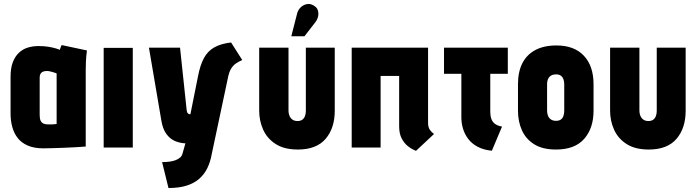

<svg xmlns="http://www.w3.org/2000/svg" viewBox="-20 -740 3495 963"><path d="M416 -487 289 -514Q285 -506 282.5 -498Q280 -490 280 -490Q274 -493 259 -497.5Q244 -502 222.5 -505.5Q201 -509 173 -509Q145 -509 120 -501.5Q95 -494 75.5 -476Q56 -458 44.5 -428.5Q33 -399 33 -355V-170Q33 -135 41.5 -103.5Q50 -72 68.5 -48Q87 -24 119 -10Q151 4 197 4Q220 4 248 3Q276 2 305 1Q334 0 357.5 -1.5Q381 -3 395.5 -4Q410 -5 410 -5V-390Q410 -407 411 -431.5Q412 -456 416 -487ZM179 -163V-351Q179 -363 183 -369.5Q187 -376 192.5 -379Q198 -382 204.5 -383Q211 -384 215 -384Q220 -384 226 -383Q232 -382 239 -380Q246 -378 252.5 -376Q259 -374 264 -372V-118Q258 -118 252.5 -117Q247 -116 242 -116Q237 -116 231.5 -116Q226 -116 221 -116Q208 -116 198.5 -120Q189 -124 184 -134Q179 -144 179 -163Z M500 0H646V-500H500Z M1195 -439 1139 -527Q1088 -521 1055 -502.5Q1022 -484 1003 -449Q984 -414 973 -357L935 -167Q935 -167 932.5 -167Q930 -167 926.5 -168.5Q923 -170 920 -174.5Q917 -179 916 -190L883 -501H727L789 -137Q796 -93 814.5 -68Q833 -43 858 -32.5Q883 -22 910 -21L896 28Q893 42 883 50.5Q873 59 859 64Q845 69 828 71Q811 73 793 73L825 203Q878 203 916 191Q954 179 979.5 156.5Q1005 134 1020 103Q1035 72 1042 33L1122 -344Q1128 -377 1138.5 -394.5Q1149 -412 1163 -421.5Q1177 -431 1195 -439Z M1659 -185V-501H1514V-184Q1514 -169 1509.5 -157.5Q1505 -146 1496 -139.5Q1487 -133 1472 -133Q1457 -133 1447 -140Q1437 -147 1432 -159Q1427 -171 1427 -184V-501H1280V-185Q1280 -134 1300 -89.5Q1320 -45 1363 -17.5Q1406 10 1474 10Q1567 10 1613 -43.5Q1659 -97 1659 -185ZM1562 -629Q1572 -642 1575.5 -658Q1579 -674 1574 -689Q1569 -704 1552 -713Q1535 -723 1517.5 -719Q1500 -715 1488 -703Q1476 -691 1471 -675L1441 -558H1507Z M2127 -124V-501H1744V0H1889V-359H1982V-107Q1982 -69 1995 -45Q2008 -21 2025 -7.5Q2042 6 2055 11.5Q2068 17 2066 17L2157 -68Q2145 -76 2136 -89Q2127 -102 2127 -124Z M2439 -179V-370H2527V-501H2207V-370H2294V-151Q2294 -122 2302.5 -94Q2311 -66 2329 -42.5Q2347 -19 2376.5 -3.5Q2406 12 2447 16L2498 -105Q2476 -109 2463 -118.5Q2450 -128 2444.5 -143.5Q2439 -159 2439 -179Z M2957 -185V-317Q2957 -409 2908.5 -460.5Q2860 -512 2771 -512Q2708 -512 2665 -489Q2622 -466 2600 -423Q2578 -380 2578 -317V-185Q2578 -130 2598 -86Q2618 -42 2660 -16Q2702 10 2769 10Q2863 10 2910 -43.5Q2957 -97 2957 -185ZM2810 -317V-184Q2810 -170 2806 -158.5Q2802 -147 2793 -140.5Q2784 -134 2769 -134Q2753 -134 2743 -141Q2733 -148 2728.5 -159.5Q2724 -171 2724 -184V-317Q2724 -334 2729.5 -345Q2735 -356 2745 -361.5Q2755 -367 2769 -367Q2783 -367 2792 -361Q2801 -355 2805.5 -344Q2810 -333 2810 -317Z M3419 -185V-501H3274V-184Q3274 -169 3269.5 -157.5Q3265 -146 3256 -139.5Q3247 -133 3232 -133Q3217 -133 3207 -140Q3197 -147 3192 -159Q3187 -171 3187 -184V-501H3040V-185Q3040 -134 3060 -89.5Q3080 -45 3123 -17.5Q3166 10 3234 10Q3327 10 3373 -43.5Q3419 -97 3419 -185Z"/></svg>

Font: Advent Pro ExtraBold
Style: Regular
Weight: 800
Designer: VivaRado, Andreas Kalpakidis
Foundry: VivaRado, Andreas Kalpakidis
Version: Version 3.000